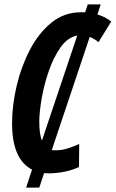

<svg xmlns="http://www.w3.org/2000/svg" viewBox="-20 -780 527 875"><path d="M159 -225Q159 -266 169.5 -328.5Q180 -391 201.5 -454Q223 -517 255.5 -563.5Q288 -610 332 -618L171 -139Q159 -170 159 -225ZM201 10Q235 10 272 3Q309 -4 340 -19L341 -124Q313 -111 286.5 -103Q260 -95 233 -95Q224 -95 216 -96L389 -612Q409 -604 429 -588L487 -682Q459 -704 424 -714L439 -760H380L368 -724Q358 -724 348 -724Q272 -724 213.5 -676Q155 -628 115.5 -551.5Q76 -475 55.5 -387Q35 -299 35 -218Q35 -54 126 -7L99 75H159L181 9Q191 10 201 10Z"/></svg>

Font: Noto Sans Display Condensed
Style: Bold Italic
Weight: 700
Width: 3
Designer: Monotype Design team
Foundry: Monotype Imaging Inc.
Version: 1.000